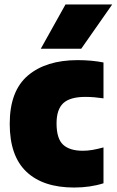

<svg xmlns="http://www.w3.org/2000/svg" viewBox="-20 -828 522 859"><path d="M311.5 11Q172.5 11 98 -59.8Q23.5 -130.5 23.5 -274Q23.5 -421 104.8 -490Q186 -559 327.5 -559Q390 -559 443 -548.5V-388Q422.5 -391 402.2 -392.8Q382 -394.5 362 -394.5Q293.5 -394.5 263.2 -366.5Q233 -338.5 233 -276Q233 -208 262.2 -180.8Q291.5 -153.5 350.5 -153.5Q371.5 -153.5 393.5 -157.2Q415.5 -161 443 -168.5V-8Q383.5 11 311.5 11ZM162.5 -610 273 -808H482L343.5 -610Z"/></svg>

Font: Encode Sans Semi Condensed Black
Style: Regular
Weight: 900
Width: 4
Designer: Multiple Designers
Foundry: Impallari Type
Version: Version 3.000; ttfautohint (v1.8.3) -l 8 -r 50 -G 200 -x 14 